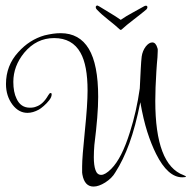

<svg xmlns="http://www.w3.org/2000/svg" viewBox="-20 -639 704 706"><path d="M517 -618Q522 -618 522 -612Q522 -608 518 -604Q499 -588 471.5 -567Q444 -546 429 -532Q426 -529 424 -529Q422 -529 419 -532Q404 -546 378.5 -566Q353 -586 336 -604Q332 -608 332 -613Q332 -616 335 -618Q338 -620 344 -616Q358 -607 381 -593.5Q404 -580 424 -566Q444 -580 468.5 -593Q493 -606 510 -616Q513 -618 517 -618ZM324 47Q291 47 283 3Q282 -1 282 -4.5Q282 -8 282 -12V-27Q282 -44 284.5 -76Q287 -108 292 -157Q297 -206 299.5 -243Q302 -280 302 -306Q302 -399 276 -445Q246 -499 179 -499Q114 -499 69 -445Q29 -396 29 -338Q29 -300 41 -276Q56 -243 90 -243Q104 -243 113 -247Q138 -255 157 -288Q162 -297 166 -297Q170 -297 170 -292Q170 -282 161 -270.5Q152 -259 141 -249.5Q130 -240 123 -236Q101 -224 81 -224Q49 -224 26 -254Q2 -286 2 -330Q2 -398 47 -447Q88 -493 144 -509Q161 -513 175 -515Q189 -517 203 -517Q272 -517 306.5 -459.5Q341 -402 341 -283Q341 -249 337.5 -205.5Q334 -162 327 -106Q326 -94 325.5 -83Q325 -72 325 -61Q325 -31 331 -14Q337 4 352 4Q367 4 389 -18Q428 -57 458 -154Q482 -229 494 -314Q496 -356 497.5 -385Q499 -414 501 -431Q504 -452 516 -468Q528 -483 540 -483Q553 -483 559 -462L560 -458V-451L559 -428Q558 -418 557 -405.5Q556 -393 555 -377Q553 -345 552 -318Q551 -291 551 -268Q551 -33 655 5Q664 9 664 10Q664 13 650 13Q597 13 554 -73Q536 -109 521.5 -154.5Q507 -200 496 -263Q478 -173 455.5 -111.5Q433 -50 404 -5Q392 16 367 32Q343 47 324 47Z"/></svg>

Font: Puppies Play
Style: Regular
Weight: 400
Designer: Robert E. Leuschke
Foundry: Robert E. Leuschke
Version: Version 1.010; ttfautohint (v1.8.3)